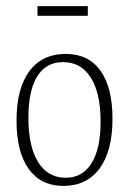

<svg xmlns="http://www.w3.org/2000/svg" viewBox="-20 -590 427 630"><path d="M188 20Q114.3 20 74.2 -35.6Q34.2 -91.3 34.2 -194.8Q34.2 -299.3 76.2 -356.2Q118.2 -413.1 195.8 -413.1Q270 -413.1 309.6 -358.2Q349.1 -303.2 349.1 -200.2Q349.1 -94.7 306.9 -37.4Q264.6 20 188 20ZM73.2 -204.1Q73.2 -109.9 105 -58.3Q136.7 -6.8 195.8 -6.8Q251 -6.8 280.5 -54.7Q310.1 -102.5 310.1 -190.9Q310.1 -283.7 278.1 -335Q246.1 -386.2 187 -386.2Q131.3 -386.2 102.3 -339.6Q73.2 -293 73.2 -204.1ZM103 -538.1V-569.8H268.1V-538.1Z"/></svg>

Font: Halibut Cnd Thin
Style: Regular
Weight: 250
Width: 3
Designer: Matteo Maggi
Foundry: Collletttivo
Version: Version 3.080 | FøM Fix